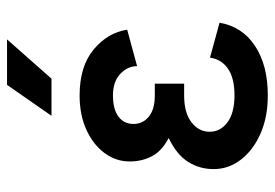

<svg xmlns="http://www.w3.org/2000/svg" viewBox="-136 -626 773 540"><g transform="rotate(-90 250.0 -356.5)"><path d="M251 -307.1H284.2V-224.6H251Q202.1 -224.6 175.5 -203.9Q148.9 -183.1 148.9 -152.8Q148.9 -122.6 175.5 -102.8Q202.1 -83 251 -83Q300.3 -83 326.7 -101.6Q353 -120.1 357.4 -151.9L455.6 -125Q444.8 -61.5 390.6 -25.4Q336.4 10.7 251 10.7Q190.4 10.7 143.8 -9.8Q97.2 -30.3 70.6 -64.9Q43.9 -99.6 43.9 -141.6Q43.9 -181.2 64.2 -213.4Q84.5 -245.6 131.3 -268.1Q94.2 -287.6 79.8 -315.7Q65.4 -343.8 65.4 -377.9Q65.4 -416.5 89.1 -448.5Q112.8 -480.5 154.5 -499.5Q196.3 -518.6 251 -518.6Q333 -518.6 380.4 -479Q427.7 -439.5 436 -384.8L333.5 -356.9Q333.5 -383.3 311.8 -404.1Q290 -424.8 251 -424.8Q211.9 -424.8 191.4 -409.2Q170.9 -393.6 170.9 -367.2Q170.9 -340.8 191.4 -324Q211.9 -307.1 251 -307.1ZM298.3 -597.7H193.8L280.8 -722.7H408.7Z"/></g></svg>

Font: Giphurs Medium
Style: Regular
Weight: 500
Version: Version 0.920; ttfautohint (v1.8.4.7-5d5b)